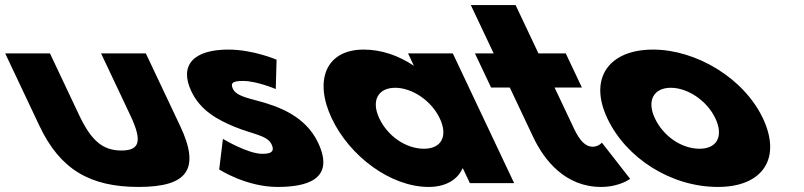

<svg xmlns="http://www.w3.org/2000/svg" viewBox="-213 -724 3180 759"><path d="M-15.5 -513H-192.5L-56.8 -226C24.5 -54 143.1 15 335.1 15C527.1 15 580.5 -54 499.2 -226L363.5 -513H186.5L301.8 -269C349.6 -168 341 -129 267 -129C193 -129 147.6 -168 99.8 -269Z M689.4 -528C554.4 -528 493.8 -468 543.4 -363C579.8 -286 648.8 -250 713.6 -223C785.8 -193 843.2 -190 860.7 -153C876.7 -119 848.2 -116 823.2 -116C766.2 -116 668.3 -175 668.3 -175L653.5 -54C653.5 -54 760.1 15 884.1 15C989.1 15 1115.7 -9 1044.4 -160C994.7 -265 888.8 -303 810.8 -324C760.2 -338 720.4 -346 707.7 -373C696.3 -397 709 -404 748 -404C802 -404 877.1 -372 877.1 -372L880.3 -488C880.3 -488 788.4 -528 689.4 -528Z M1098.5 -256C1169.4 -106 1331.6 15 1481.6 15C1551.6 15 1596.9 -16 1615.1 -58H1617.1L1644.5 0H1819.5L1577 -513H1400L1423.1 -464C1361.8 -505 1293.9 -528 1224.9 -528C1074.9 -528 1027.6 -406 1098.5 -256ZM1286.5 -256C1252.9 -327 1282.3 -377 1349.3 -377C1415.3 -377 1491.9 -327 1525.5 -256C1558.6 -186 1532.2 -136 1463.2 -136C1391.2 -136 1319.6 -186 1286.5 -256Z M1738.5 -513H1664.5L1728.3 -378H1802.3L1895.4 -181C1938.5 -90 2022.1 15 2163.1 15C2236.1 15 2278 -17 2278 -17L2166.4 -160C2166.4 -160 2152.9 -144 2129.9 -144C2101.9 -144 2079.1 -167 2056.4 -215L1979.3 -378H2087.3L2023.5 -513H1915.5L1825.2 -704H1648.2Z M2188 -256C2262.7 -98 2440.1 15 2625.1 15C2802.1 15 2877.7 -98 2803 -256C2727.3 -416 2538.4 -528 2368.4 -528C2195.4 -528 2112.3 -416 2188 -256ZM2376 -256C2342.4 -327 2371.8 -377 2438.8 -377C2504.8 -377 2581.4 -327 2615 -256C2648.1 -186 2621.7 -136 2552.7 -136C2480.7 -136 2409.1 -186 2376 -256Z"/></svg>

Font: Hussar
Style: BdOpOblFive
Weight: 700
Foundry: Cannot Into Space Fonts
Version: Version 2.00